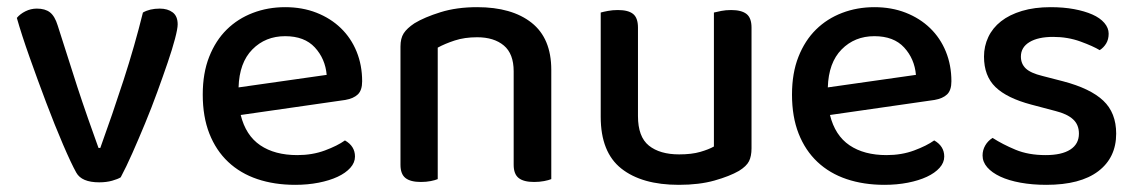

<svg xmlns="http://www.w3.org/2000/svg" viewBox="-20 -502 3177 536"><path d="M426 -478Q448 -478 462 -467.5Q476 -457 476 -434Q476 -422 468.5 -393.5Q461 -365 448 -327Q435 -289 419 -245Q403 -201 385 -157.5Q367 -114 349.5 -74.5Q332 -35 317 -7Q309 -2 293 2.5Q277 7 257 7Q208 7 193 -20Q179 -45 156 -98.5Q133 -152 109 -215.5Q85 -279 62.5 -342.5Q40 -406 27 -452Q36 -463 51 -470.5Q66 -478 83 -478Q106 -478 119.5 -467.5Q133 -457 141 -431L196 -259Q202 -240 210 -217Q218 -194 226 -170.5Q234 -147 242 -125.5Q250 -104 255 -89H260Q294 -183 325 -278.5Q356 -374 379 -467Q398 -478 426 -478Z M652 -181Q666 -124 706.5 -96.5Q747 -69 810 -69Q852 -69 887 -82Q922 -95 943 -110Q971 -94 971 -65Q971 -48 958 -33.5Q945 -19 922.5 -8.5Q900 2 869.5 8Q839 14 804 14Q746 14 698.5 -2Q651 -18 617 -50Q583 -82 564.5 -129Q546 -176 546 -238Q546 -298 564 -343.5Q582 -389 613 -419.5Q644 -450 686 -466Q728 -482 776 -482Q824 -482 863.5 -466.5Q903 -451 931.5 -423.5Q960 -396 975.5 -358Q991 -320 991 -275Q991 -250 979 -238.5Q967 -227 944 -223ZM776 -401Q721 -401 684.5 -364Q648 -327 646 -258L892 -293Q888 -338 859 -369.5Q830 -401 776 -401Z M1414 -303Q1414 -352 1386.5 -375Q1359 -398 1312 -398Q1277 -398 1249.5 -389Q1222 -380 1202 -369V-2Q1195 1 1182.5 3.5Q1170 6 1155 6Q1126 6 1112 -5Q1098 -16 1098 -42V-372Q1098 -395 1107 -409Q1116 -423 1137 -437Q1165 -454 1210 -468Q1255 -482 1312 -482Q1409 -482 1464 -438.5Q1519 -395 1519 -307V-2Q1512 1 1499 3.5Q1486 6 1471 6Q1442 6 1428 -5Q1414 -16 1414 -42V-303Z M1657 -467Q1664 -469 1677 -471.5Q1690 -474 1705 -474Q1734 -474 1747.5 -463Q1761 -452 1761 -425V-178Q1761 -120 1791.5 -95.5Q1822 -71 1876 -71Q1911 -71 1935 -78Q1959 -85 1973 -93V-467Q1981 -469 1993.5 -471.5Q2006 -474 2021 -474Q2050 -474 2064 -463Q2078 -452 2078 -425V-88Q2078 -66 2071 -52Q2064 -38 2043 -25Q2017 -10 1974.5 2Q1932 14 1875 14Q1772 14 1714.5 -31.5Q1657 -77 1657 -176Z M2297 -181Q2311 -124 2351.5 -96.5Q2392 -69 2455 -69Q2497 -69 2532 -82Q2567 -95 2588 -110Q2616 -94 2616 -65Q2616 -48 2603 -33.5Q2590 -19 2567.5 -8.5Q2545 2 2514.5 8Q2484 14 2449 14Q2391 14 2343.5 -2Q2296 -18 2262 -50Q2228 -82 2209.5 -129Q2191 -176 2191 -238Q2191 -298 2209 -343.5Q2227 -389 2258 -419.5Q2289 -450 2331 -466Q2373 -482 2421 -482Q2469 -482 2508.5 -466.5Q2548 -451 2576.5 -423.5Q2605 -396 2620.5 -358Q2636 -320 2636 -275Q2636 -250 2624 -238.5Q2612 -227 2589 -223ZM2421 -401Q2366 -401 2329.5 -364Q2293 -327 2291 -258L2537 -293Q2533 -338 2504 -369.5Q2475 -401 2421 -401Z M3096 -129Q3096 -62 3046 -24Q2996 14 2901 14Q2862 14 2829 8Q2796 2 2772.5 -9Q2749 -20 2736 -35Q2723 -50 2723 -68Q2723 -83 2730.5 -96Q2738 -109 2751 -117Q2779 -99 2815 -84Q2851 -69 2899 -69Q2944 -69 2968 -84.5Q2992 -100 2992 -129Q2992 -154 2975.5 -169Q2959 -184 2927 -192L2859 -210Q2791 -228 2759 -259Q2727 -290 2727 -344Q2727 -373 2739 -398.5Q2751 -424 2774.5 -442.5Q2798 -461 2833 -471.5Q2868 -482 2913 -482Q2949 -482 2978.5 -476.5Q3008 -471 3029.5 -461.5Q3051 -452 3063 -438Q3075 -424 3075 -408Q3075 -392 3068 -380.5Q3061 -369 3050 -362Q3032 -373 2996.5 -386Q2961 -399 2920 -399Q2878 -399 2854 -384.5Q2830 -370 2830 -344Q2830 -324 2843.5 -311Q2857 -298 2890 -290L2948 -275Q3024 -255 3060 -221Q3096 -187 3096 -129Z"/></svg>

Font: Baloo 2 Medium
Style: Regular
Weight: 500
Designer: Sarang Kulkarni and Ek Type
Foundry: Ek Type
Version: Version 1.640;hotconv 1.0.111;makeotfexe 2.5.65597; ttfautoh